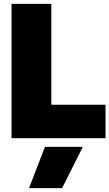

<svg xmlns="http://www.w3.org/2000/svg" viewBox="-20 -719 569 999"><path d="M40 -699H247V-174H529V0H40ZM214 45H411L303 260H131Z"/></svg>

Font: Prompt ExtraBold
Style: Regular
Weight: 800
Designer: Katatrad Team
Foundry: CadsonDemak
Version: Version 1.000